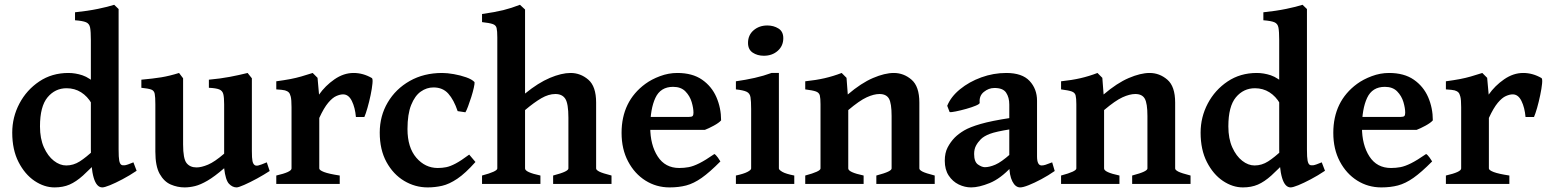

<svg xmlns="http://www.w3.org/2000/svg" viewBox="-20 -777 6548 811"><path d="M557.1 -55.7Q527.3 -35.6 497.3 -19.8Q467.3 -3.9 444.3 5.4Q421.4 14.6 412.1 14.6Q363.8 14.6 363.8 -147.5V-607.4Q363.8 -643.6 360.6 -660.4Q357.4 -677.2 343.3 -683.1Q329.1 -689 296.9 -691.4V-725.1Q350.1 -730.5 393.6 -739.5Q437 -748.5 462.4 -756.8L481 -738.8V-146Q481 -111.8 483.6 -98.4Q486.3 -85 492.2 -81.1Q497.6 -77.6 507.3 -78.9Q517.1 -80.1 543.5 -91.3ZM399.9 -105Q359.9 -62 330.6 -35.6Q301.3 -9.3 273.7 2.7Q246.1 14.6 210.4 14.6Q167 14.6 126 -12.9Q85 -40.5 58.3 -92.5Q31.7 -144.5 31.7 -216.8Q31.7 -282.2 62 -339.6Q92.3 -397 145.8 -432.9Q199.2 -468.8 269 -468.8Q298.3 -468.8 328.1 -459Q357.9 -449.2 396 -414.1Q396 -356.4 367.2 -339.4Q349.6 -370.1 322.5 -387.2Q295.4 -404.3 261.2 -404.3Q212.9 -404.3 180.9 -366Q148.9 -327.6 148.9 -243.2Q148.9 -191.4 165.5 -154.5Q182.1 -117.7 207.5 -97.9Q232.9 -78.1 259.8 -78.1Q290 -78.1 316.9 -95.2Q343.8 -112.3 378.4 -145Q382.3 -143.1 387 -134.3Q391.6 -125.5 395.3 -116.5Q398.9 -107.4 399.9 -105Z M1119.1 -54.7Q1095.2 -39.1 1065.7 -22.9Q1036.1 -6.8 1011.7 3.9Q987.3 14.6 979.5 14.6Q961.9 14.6 947.3 -0.7Q932.6 -16.1 926.8 -66.4Q886.2 -31.2 856.4 -13.9Q826.7 3.4 803.7 9Q780.8 14.6 759.8 14.6Q729.5 14.6 701.2 2.4Q672.9 -9.8 654.5 -42.5Q636.2 -75.2 636.2 -136.2V-336.4Q636.2 -367.2 633.5 -380.9Q630.9 -394.5 618.4 -398.9Q606 -403.3 577.1 -406.2V-440.4Q626 -444.8 660.9 -450.4Q695.8 -456.1 736.3 -468.8L753.4 -446.3V-167Q753.4 -106.4 768.1 -88.1Q782.7 -69.8 810.1 -69.8Q830.6 -69.8 858.6 -81.5Q886.7 -93.3 926.8 -127.9V-336.4Q926.8 -365.7 923.1 -379.9Q919.4 -394 905.8 -399.4Q892.1 -404.8 862.3 -406.2V-440.4Q911.1 -444.8 950.9 -452.4Q990.7 -460 1025.9 -468.8L1043.9 -446.3V-138.7Q1043.9 -108.9 1046.4 -96.9Q1048.8 -85 1055.2 -80.1Q1060.5 -75.7 1071.3 -78.1Q1082 -80.6 1106.9 -91.3Z M1550.8 -447.3Q1555.2 -444.3 1553.2 -423.8Q1551.3 -403.3 1545.4 -375.2Q1539.6 -347.2 1532.2 -321.5Q1524.9 -295.9 1519 -282.7H1483.4Q1480 -322.3 1466.3 -350.3Q1452.6 -378.4 1429.2 -378.4Q1416.5 -378.4 1400.4 -371.3Q1384.3 -364.3 1366.2 -342.8Q1348.1 -321.3 1328.6 -278.8V-65.4Q1328.6 -58.1 1348.9 -50.3Q1369.1 -42.5 1415 -35.6V0H1147V-35.6Q1211.4 -50.3 1211.4 -65.4V-324.2Q1211.4 -356.4 1208 -369.1Q1204.6 -381.8 1200.2 -386.2Q1193.8 -392.6 1183.8 -395.3Q1173.8 -397.9 1147 -399.4V-433.6Q1182.6 -438.5 1206.8 -443.1Q1231 -447.8 1252.2 -453.9Q1273.4 -460 1300.8 -468.8L1321.3 -448.2L1327.6 -377.4Q1354 -415 1392.8 -441.9Q1431.6 -468.8 1473.6 -468.8Q1513.7 -468.8 1550.8 -447.3Z M1988.3 -92.8Q1945.8 -44.9 1911.6 -22Q1877.4 1 1847.4 7.8Q1817.4 14.6 1786.6 14.6Q1733.4 14.6 1687.3 -12.9Q1641.1 -40.5 1612.5 -92.5Q1584 -144.5 1584 -216.8Q1584 -287.1 1617.7 -344.2Q1651.4 -401.4 1710.9 -435.1Q1770.5 -468.8 1847.7 -468.8Q1869.1 -468.8 1897 -463.9Q1924.8 -459 1949.2 -450.4Q1973.6 -441.9 1984.4 -430.2Q1985.4 -424.3 1981.4 -406.5Q1977.5 -388.7 1970.7 -367.2Q1963.9 -345.7 1957 -327.4Q1950.2 -309.1 1945.8 -302.7L1913.1 -307.6Q1897 -355.5 1873.5 -381.6Q1850.1 -407.7 1811 -407.7Q1782.2 -407.7 1757.3 -390.1Q1732.4 -372.6 1716.8 -333.7Q1701.2 -294.9 1701.2 -231.9Q1701.2 -154.3 1738.5 -110.8Q1775.9 -67.4 1829.1 -67.4Q1847.7 -67.4 1864.7 -70.8Q1881.8 -74.2 1904.5 -86.2Q1927.2 -98.1 1961.9 -124Z M2316.4 0V-35.6Q2351.6 -44.9 2366.2 -52Q2380.9 -59.1 2380.9 -65.4V-279.8Q2380.9 -339.4 2367.9 -359.6Q2355 -379.9 2325.7 -379.9Q2297.4 -379.9 2266.6 -362.1Q2235.8 -344.2 2197.8 -312V-65.4Q2197.8 -49.3 2262.7 -35.6V0H2016.1V-35.6Q2080.6 -52.7 2080.6 -65.4V-619.1Q2080.6 -646.5 2077.6 -658.7Q2074.7 -670.9 2061 -675.5Q2047.4 -680.2 2016.1 -683.6V-717.8Q2070.8 -725.6 2105.5 -734.1Q2140.1 -742.7 2176.3 -756.8L2197.8 -736.8V-381.8Q2253.4 -427.2 2302.7 -448Q2352.1 -468.8 2390.1 -468.8Q2432.1 -468.8 2465.1 -440.4Q2498 -412.1 2498 -343.8V-65.4Q2498 -59.1 2511.2 -52.2Q2524.4 -45.4 2563 -35.6V0Z M3025.9 -268.6Q3017.1 -258.3 2995.1 -246.3Q2973.1 -234.4 2957.5 -228.5H2662.6L2663.6 -283.2H2890.6Q2901.9 -283.2 2905.5 -286.9Q2909.2 -290.5 2909.2 -300.8Q2909.2 -320.3 2901.6 -345.9Q2894 -371.6 2875.2 -390.9Q2856.4 -410.2 2823.2 -410.2Q2770 -410.2 2748.3 -363.5Q2726.6 -316.9 2726.6 -239.3Q2726.6 -165 2758.1 -116.2Q2789.6 -67.4 2849.1 -67.4Q2869.6 -67.4 2889.2 -71Q2908.7 -74.7 2934.1 -87.4Q2959.5 -100.1 2997.6 -126.5Q3003.9 -123 3012.5 -111.1Q3021 -99.1 3022.9 -95.2Q2977.5 -49.3 2943.8 -25.6Q2910.2 -2 2878.7 6.3Q2847.2 14.6 2808.1 14.6Q2752.4 14.6 2706.5 -14.2Q2660.6 -43 2633.1 -95Q2605.5 -147 2605.5 -215.8Q2605.5 -349.1 2706.1 -422.9Q2731.9 -441.9 2767.8 -455.3Q2803.7 -468.8 2840.8 -468.8Q2904.8 -468.8 2945.6 -440.4Q2986.3 -412.1 3006.1 -366.5Q3025.9 -320.8 3025.9 -268.6Z M3288.6 -615.7Q3288.6 -583 3265.1 -562.3Q3241.7 -541.5 3206.5 -541.5Q3179.2 -541.5 3159.4 -554.7Q3139.6 -567.9 3139.6 -595.7Q3139.6 -628.9 3163.3 -649.2Q3187 -669.4 3221.2 -669.4Q3247.6 -669.4 3268.1 -656.7Q3288.6 -644 3288.6 -615.7ZM3088.4 0V-35.6Q3121.1 -42.5 3137 -50.8Q3152.8 -59.1 3152.8 -65.4V-316.4Q3152.8 -349.6 3150.1 -366.2Q3147.5 -382.8 3133.8 -389.4Q3120.1 -396 3088.4 -399.4V-433.6Q3129.9 -439.5 3167.7 -448Q3205.6 -456.5 3238.8 -468.8H3270V-65.4Q3270 -59.6 3284.7 -51Q3299.3 -42.5 3335 -35.6V0Z M3681.6 0V-35.6Q3716.8 -44.9 3731.4 -52Q3746.1 -59.1 3746.1 -65.4V-287.1Q3746.1 -340.8 3734.9 -360.4Q3723.6 -379.9 3694.8 -379.9Q3671.4 -379.9 3640.9 -366Q3610.4 -352.1 3563 -312V-65.4Q3563 -49.3 3627.9 -35.6V0H3381.3V-35.6Q3445.8 -52.7 3445.8 -65.4V-336.4Q3445.8 -361.8 3442.9 -373.8Q3439.9 -385.7 3426.5 -390.6Q3413.1 -395.5 3381.3 -399.4V-433.6Q3427.7 -438.5 3463.6 -446.8Q3499.5 -455.1 3535.2 -468.8L3555.7 -448.2L3561 -377.9Q3617.7 -426.3 3667.5 -447.5Q3717.3 -468.8 3755.4 -468.8Q3797.4 -468.8 3830.3 -440.4Q3863.3 -412.1 3863.3 -343.8V-65.4Q3863.3 -59.1 3876.5 -52.2Q3889.6 -45.4 3928.2 -35.6V0Z M4435.1 -54.7Q4407.7 -35.6 4378.4 -20Q4349.1 -4.4 4325.2 5.1Q4301.3 14.6 4289.1 14.6Q4269 14.6 4256.1 -11Q4243.2 -36.6 4243.2 -80.1V-335.4Q4243.2 -365.7 4229.7 -385.7Q4216.3 -405.8 4179.7 -405.3Q4156.2 -405.3 4135.7 -388.7Q4115.2 -372.1 4118.2 -342.8Q4118.7 -337.9 4101.8 -330.8Q4085 -323.7 4061.3 -317.1Q4037.6 -310.5 4017.3 -306.4Q3997.1 -302.2 3991.2 -303.7L3981 -330.1Q3996.6 -368.7 4035.2 -400.1Q4073.7 -431.6 4125 -450.2Q4176.3 -468.8 4230.5 -468.8Q4297.4 -468.8 4328.9 -435.1Q4360.4 -401.4 4360.4 -351.6V-116.2Q4360.4 -78.1 4379.9 -78.1Q4386.7 -78.1 4395.8 -80.8Q4404.8 -83.5 4424.3 -91.3ZM4248 -231Q4186.5 -221.2 4161.4 -211.7Q4136.2 -202.1 4123 -189Q4110.4 -176.3 4102.5 -161.6Q4094.7 -147 4094.7 -126.5Q4094.7 -93.3 4111.1 -82Q4127.4 -70.8 4140.1 -70.8Q4159.2 -70.8 4184.3 -81.5Q4209.5 -92.3 4248 -126.5L4252 -71.8Q4206.1 -22.5 4160.6 -3.9Q4115.2 14.6 4082 14.6Q4055.2 14.6 4029.5 2.2Q4003.9 -10.3 3987.3 -35.4Q3970.7 -60.5 3970.7 -98.1Q3970.7 -131.3 3982.9 -154.5Q3995.1 -177.7 4012.7 -195.8Q4028.8 -211.9 4052.7 -226.1Q4076.7 -240.2 4122.1 -253.4Q4167.5 -266.6 4248 -278.8Z M4762.2 0V-35.6Q4797.4 -44.9 4812 -52Q4826.7 -59.1 4826.7 -65.4V-287.1Q4826.7 -340.8 4815.4 -360.4Q4804.2 -379.9 4775.4 -379.9Q4752 -379.9 4721.4 -366Q4690.9 -352.1 4643.6 -312V-65.4Q4643.6 -49.3 4708.5 -35.6V0H4461.9V-35.6Q4526.4 -52.7 4526.4 -65.4V-336.4Q4526.4 -361.8 4523.4 -373.8Q4520.5 -385.7 4507.1 -390.6Q4493.7 -395.5 4461.9 -399.4V-433.6Q4508.3 -438.5 4544.2 -446.8Q4580.1 -455.1 4615.7 -468.8L4636.2 -448.2L4641.6 -377.9Q4698.2 -426.3 4748 -447.5Q4797.9 -468.8 4835.9 -468.8Q4877.9 -468.8 4910.9 -440.4Q4943.8 -412.1 4943.8 -343.8V-65.4Q4943.8 -59.1 4957 -52.2Q4970.2 -45.4 5008.8 -35.6V0Z M5576.7 -55.7Q5546.9 -35.6 5516.8 -19.8Q5486.8 -3.9 5463.9 5.4Q5440.9 14.6 5431.6 14.6Q5383.3 14.6 5383.3 -147.5V-607.4Q5383.3 -643.6 5380.1 -660.4Q5377 -677.2 5362.8 -683.1Q5348.6 -689 5316.4 -691.4V-725.1Q5369.6 -730.5 5413.1 -739.5Q5456.5 -748.5 5481.9 -756.8L5500.5 -738.8V-146Q5500.5 -111.8 5503.2 -98.4Q5505.9 -85 5511.7 -81.1Q5517.1 -77.6 5526.9 -78.9Q5536.6 -80.1 5563 -91.3ZM5419.4 -105Q5379.4 -62 5350.1 -35.6Q5320.8 -9.3 5293.2 2.7Q5265.6 14.6 5230 14.6Q5186.5 14.6 5145.5 -12.9Q5104.5 -40.5 5077.9 -92.5Q5051.3 -144.5 5051.3 -216.8Q5051.3 -282.2 5081.5 -339.6Q5111.8 -397 5165.3 -432.9Q5218.8 -468.8 5288.6 -468.8Q5317.9 -468.8 5347.7 -459Q5377.4 -449.2 5415.5 -414.1Q5415.5 -356.4 5386.7 -339.4Q5369.1 -370.1 5342 -387.2Q5314.9 -404.3 5280.8 -404.3Q5232.4 -404.3 5200.4 -366Q5168.5 -327.6 5168.5 -243.2Q5168.5 -191.4 5185.1 -154.5Q5201.7 -117.7 5227.1 -97.9Q5252.4 -78.1 5279.3 -78.1Q5309.6 -78.1 5336.4 -95.2Q5363.3 -112.3 5397.9 -145Q5401.9 -143.1 5406.5 -134.3Q5411.1 -125.5 5414.8 -116.5Q5418.5 -107.4 5419.4 -105Z M6032.2 -268.6Q6023.4 -258.3 6001.5 -246.3Q5979.5 -234.4 5963.9 -228.5H5668.9L5669.9 -283.2H5897Q5908.2 -283.2 5911.9 -286.9Q5915.5 -290.5 5915.5 -300.8Q5915.5 -320.3 5908 -345.9Q5900.4 -371.6 5881.6 -390.9Q5862.8 -410.2 5829.6 -410.2Q5776.4 -410.2 5754.6 -363.5Q5732.9 -316.9 5732.9 -239.3Q5732.9 -165 5764.4 -116.2Q5795.9 -67.4 5855.5 -67.4Q5876 -67.4 5895.5 -71Q5915 -74.7 5940.4 -87.4Q5965.8 -100.1 6003.9 -126.5Q6010.3 -123 6018.8 -111.1Q6027.3 -99.1 6029.3 -95.2Q5983.9 -49.3 5950.2 -25.6Q5916.5 -2 5885 6.3Q5853.5 14.6 5814.5 14.6Q5758.8 14.6 5712.9 -14.2Q5667 -43 5639.4 -95Q5611.8 -147 5611.8 -215.8Q5611.8 -349.1 5712.4 -422.9Q5738.3 -441.9 5774.2 -455.3Q5810.1 -468.8 5847.2 -468.8Q5911.1 -468.8 5951.9 -440.4Q5992.7 -412.1 6012.5 -366.5Q6032.2 -320.8 6032.2 -268.6Z M6491.2 -447.3Q6495.6 -444.3 6493.7 -423.8Q6491.7 -403.3 6485.8 -375.2Q6480 -347.2 6472.7 -321.5Q6465.3 -295.9 6459.5 -282.7H6423.8Q6420.4 -322.3 6406.7 -350.3Q6393.1 -378.4 6369.6 -378.4Q6356.9 -378.4 6340.8 -371.3Q6324.7 -364.3 6306.6 -342.8Q6288.6 -321.3 6269 -278.8V-65.4Q6269 -58.1 6289.3 -50.3Q6309.6 -42.5 6355.5 -35.6V0H6087.4V-35.6Q6151.9 -50.3 6151.9 -65.4V-324.2Q6151.9 -356.4 6148.4 -369.1Q6145 -381.8 6140.6 -386.2Q6134.3 -392.6 6124.3 -395.3Q6114.3 -397.9 6087.4 -399.4V-433.6Q6123 -438.5 6147.2 -443.1Q6171.4 -447.8 6192.6 -453.9Q6213.9 -460 6241.2 -468.8L6261.7 -448.2L6268.1 -377.4Q6294.4 -415 6333.3 -441.9Q6372.1 -468.8 6414.1 -468.8Q6454.1 -468.8 6491.2 -447.3Z"/></svg>

Font: Gentium Plus
Style: Bold
Weight: 700
Designer: Victor Gaultney, Annie Olsen, Iska Routamaa, Becca Hirsbrunner
Foundry: SIL International
Version: Version 6.101